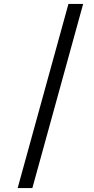

<svg xmlns="http://www.w3.org/2000/svg" viewBox="-20 -805 479 979"><path d="M70 154H145L404 -785H329Z"/></svg>

Font: Nithya Ranjana NU
Style: Regular
Weight: 400
Designer: Designed by Tathagata Biswas and Noopur Datye with help from Ananda Maharjan, Callijatra
Foundry: Ek Type
Version: Version 1.000